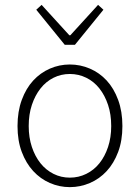

<svg xmlns="http://www.w3.org/2000/svg" viewBox="-20 -757 575 789"><path d="M267 12Q224 12 185 -5Q146 -22 116.5 -54Q87 -86 69.5 -132.5Q52 -179 52 -239Q52 -299 69.5 -346.5Q87 -394 116.5 -426Q146 -458 185 -475Q224 -492 267 -492Q310 -492 349.5 -475Q389 -458 418.5 -426Q448 -394 465.5 -346.5Q483 -299 483 -239Q483 -179 465.5 -132.5Q448 -86 418.5 -54Q389 -22 349.5 -5Q310 12 267 12ZM267 -27Q303 -27 334.5 -42.5Q366 -58 388.5 -86Q411 -114 424 -153Q437 -192 437 -239Q437 -287 424 -326Q411 -365 388.5 -393.5Q366 -422 334.5 -437.5Q303 -453 267 -453Q231 -453 200 -437.5Q169 -422 146.5 -393.5Q124 -365 111 -326Q98 -287 98 -239Q98 -192 111 -153Q124 -114 146.5 -86Q169 -58 200 -42.5Q231 -27 267 -27ZM246 -573 129 -717 151 -737 265 -612H269L383 -737L405 -717L288 -573Z"/></svg>

Font: Giro Light
Style: Regular
Weight: 300
Designer: Paul D. Hunt
Foundry: Adobe Systems Incorporated
Version: Version 1.000;PS 1.0;hotconv 1.0.88;makeotf.lib2.5.647800